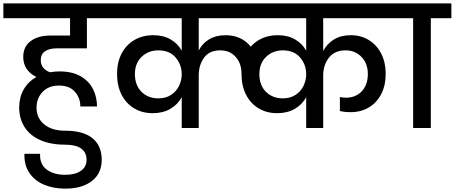

<svg xmlns="http://www.w3.org/2000/svg" viewBox="-44 -760 2700 1140"><path d="M292 -473Q250 -473 224 -456Q198 -439 198 -402Q198 -377 212.5 -358.5Q227 -340 253 -331Q283 -336 308 -336Q385 -336 435 -307Q485 -278 508.5 -230.5Q532 -183 532 -128H433Q433 -179 400.5 -215.5Q368 -252 306 -252Q245 -252 209 -214.5Q173 -177 173 -120Q173 -59 218.5 -21.5Q264 16 342 16Q450 16 505 60.5Q560 105 560 189Q560 269 502 314.5Q444 360 343 360Q274 360 218.5 337Q163 314 131 267.5Q99 221 101 153H194Q191 215 233 246.5Q275 278 343 278Q402 278 436 254.5Q470 231 470 189Q470 145 438 122Q406 99 342 99Q256 99 194.5 71.5Q133 44 101.5 -6Q70 -56 70 -122Q70 -182 96.5 -228.5Q123 -275 172 -303Q136 -320 115 -350Q94 -380 94 -422Q94 -483 138 -516Q182 -549 256 -549H372V-652H-24V-740H609V-652H472V-473Z M1875 -652V-457Q1897 -500 1938.5 -525.5Q1980 -551 2039 -551Q2100 -551 2147 -521.5Q2194 -492 2220 -440.5Q2246 -389 2246 -323Q2246 -252 2219 -200.5Q2192 -149 2145 -121.5Q2098 -94 2038 -94Q2002 -94 1974 -101V-184Q1989 -180 2011 -180Q2067 -180 2103.5 -217.5Q2140 -255 2140 -321Q2140 -383 2102.5 -422Q2065 -461 2008 -461Q1942 -461 1908.5 -417Q1875 -373 1875 -312V0H1774V-183Q1751 -140 1707 -114Q1663 -88 1601 -88Q1539 -88 1491 -117Q1443 -146 1416.5 -198.5Q1390 -251 1390 -321Q1390 -384 1355 -422.5Q1320 -461 1264 -461Q1199 -461 1167.5 -417.5Q1136 -374 1136 -312V0H1035V-183Q1012 -140 968 -114Q924 -88 862 -88Q800 -88 752 -117Q704 -146 677.5 -198.5Q651 -251 651 -321Q651 -390 678 -442Q705 -494 754 -522.5Q803 -551 866 -551Q926 -551 969 -526Q1012 -501 1035 -459V-652H562V-740H2334V-652ZM1295 -551Q1390 -551 1445 -483Q1474 -516 1514.5 -533.5Q1555 -551 1605 -551Q1665 -551 1708 -526Q1751 -501 1774 -459V-652H1136V-460Q1157 -502 1197.5 -526.5Q1238 -551 1295 -551ZM896 -176Q941 -176 972.5 -197Q1004 -218 1019.5 -251Q1035 -284 1035 -319Q1035 -376 999 -418.5Q963 -461 896 -461Q837 -461 797 -422.5Q757 -384 757 -320Q757 -254 796 -215Q835 -176 896 -176ZM1635 -176Q1680 -176 1711.5 -197Q1743 -218 1758.5 -251Q1774 -284 1774 -319Q1774 -376 1738 -418.5Q1702 -461 1635 -461Q1576 -461 1536 -422.5Q1496 -384 1496 -320Q1496 -254 1535 -215Q1574 -176 1635 -176Z M2409 0V-652H2287V-740H2636V-652H2514V0Z"/></svg>

Font: MSTAGE Medium
Style: Regular
Weight: 500
Designer: Ninad Kale (Devanagari), Jonny Pinhorn (Latin)
Foundry: Indian Type Foundry
Version: 4.004